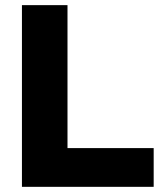

<svg xmlns="http://www.w3.org/2000/svg" viewBox="-20 -723 633 743"><path d="M64.9 0V-703.1H241.2V-149.9H574.7V0Z"/></svg>

Font: Schibsted Grotesk ExtraBold
Style: Regular
Weight: 800
Designer: Bakken & Baeck AS, Henrik Kongsvoll
Foundry: Schibsted ASA
Version: Version 1.100; ttfautohint (v1.8.4.7-5d5b);gftools[0.9.25]